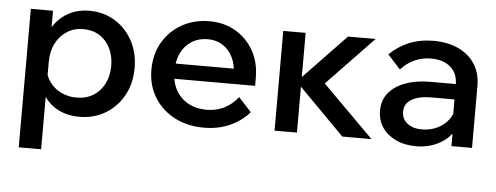

<svg xmlns="http://www.w3.org/2000/svg" viewBox="-48 -639 2474 957"><g transform="rotate(5 1189.0 -160.5)"><path d="M184 194H72V-499H183V-345H159Q166 -395 194 -433Q222 -471 266 -493Q310 -515 364 -515Q434 -515 490.5 -481Q547 -447 580 -387Q613 -327 613 -250Q613 -172 579.5 -112Q546 -52 489 -18Q432 16 360 16Q294 16 246 -11.5Q198 -39 173.5 -86.5Q149 -134 153 -193L176 -211Q181 -172 203 -142Q225 -112 260 -95Q295 -78 336 -78Q385 -78 420.5 -100Q456 -122 476 -161Q496 -200 496 -250Q496 -299 477 -338Q458 -377 423.5 -399Q389 -421 342 -421Q296 -421 260.5 -398.5Q225 -376 204.5 -336Q184 -296 184 -242Z M1145 -151 1209 -81Q1170 -36 1112 -10Q1054 16 983 16Q899 16 834.5 -18Q770 -52 733.5 -112Q697 -172 697 -249Q697 -327 732 -387Q767 -447 828 -481Q889 -515 965 -515Q1039 -515 1096 -481.5Q1153 -448 1186 -389.5Q1219 -331 1219 -254V-248H1108V-259Q1108 -309 1089.5 -346.5Q1071 -384 1039 -404.5Q1007 -425 964 -425Q919 -425 884.5 -403.5Q850 -382 831 -343.5Q812 -305 812 -251Q812 -197 834.5 -157Q857 -117 896.5 -95.5Q936 -74 988 -74Q1083 -74 1145 -151ZM1219 -214H775V-290H1203L1219 -253Z M1674 0 1418 -259H1429L1659 -499H1797L1536 -227L1523 -297L1820 0ZM1335 0V-499H1447V0Z M2323 0H2220V-99L2215 -120V-307Q2215 -363 2179 -394.5Q2143 -426 2081 -426Q2036 -426 1997.5 -408Q1959 -390 1931 -358L1867 -428Q1908 -469 1963 -492Q2018 -515 2085 -515Q2156 -515 2209.5 -490.5Q2263 -466 2293 -420Q2323 -374 2323 -310ZM2043 16Q1986 16 1942 -5Q1898 -26 1874 -62Q1850 -98 1850 -146Q1850 -198 1880 -234.5Q1910 -271 1963.5 -290.5Q2017 -310 2087 -310H2227V-233H2097Q2038 -233 2001.5 -212Q1965 -191 1965 -150Q1965 -113 1993 -91.5Q2021 -70 2066 -70Q2109 -70 2145 -88Q2181 -106 2202.5 -137.5Q2224 -169 2227 -210L2263 -193Q2263 -132 2235 -84.5Q2207 -37 2157 -10.5Q2107 16 2043 16Z"/></g></svg>

Font: Wix Madefor Display SemiBold
Style: Regular
Weight: 600
Designer: Dalton Maag Ltd
Foundry: Dalton Maag Ltd
Version: Version 3.100